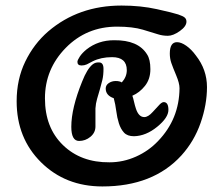

<svg xmlns="http://www.w3.org/2000/svg" viewBox="-20 -686 806 692"><path d="M592 -493Q592 -534 618 -534Q633 -534 651.5 -521Q670 -508 686 -486Q726 -435 726 -372Q726 -309 703 -243Q680 -177 634 -126Q532 -14 349 -14Q216 -14 128 -101Q40 -188 40 -321Q40 -400 71 -464Q102 -528 154 -573Q263 -666 418 -666Q487 -666 545.5 -653Q604 -640 622 -634Q640 -628 646 -622.5Q652 -617 652 -608Q652 -591 628 -574Q604 -557 585 -557Q566 -557 549 -562.5Q532 -568 495 -579Q458 -590 402 -590Q292 -590 217 -513.5Q142 -437 142 -331.5Q142 -226 207 -163Q272 -100 375 -101Q424 -101 470 -121.5Q516 -142 550 -178Q626 -257 627 -368Q627 -386 615 -414.5Q603 -443 597.5 -459Q592 -475 592 -493ZM437 -433Q437 -480 384 -480Q344 -480 314 -465L293 -454Q284 -450 274 -450Q259 -450 259 -463Q259 -469 267.5 -482Q276 -495 292 -508Q334 -541 391 -541Q478 -542 510 -490Q522 -472 522 -436.5Q522 -401 502.5 -376.5Q483 -352 457 -341Q460 -333 463 -319.5Q466 -306 470 -294Q480 -264 500 -264Q514 -264 530.5 -282.5Q547 -301 555.5 -309.5Q564 -318 570 -318Q587 -318 587 -290Q587 -262 546.5 -229Q506 -196 463 -195Q439 -195 427 -208Q415 -221 408.5 -241.5Q402 -262 399 -286Q396 -310 390 -332Q361 -342 361 -367Q361 -379 372 -386.5Q383 -394 397 -394Q411 -394 419 -389Q437 -409 437 -433ZM265 -178Q237 -178 237 -229Q237 -296 276 -392Q294 -438 314 -454Q324 -462 337 -461Q353 -461 353 -438Q353 -415 349 -398Q345 -381 340 -364Q335 -347 330 -330Q325 -313 324 -295V-230Q324 -208 306 -193Q288 -178 265 -178Z"/></svg>

Font: Leckerli One
Style: Regular
Weight: 400
Version: Version 1.001